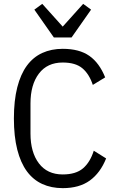

<svg xmlns="http://www.w3.org/2000/svg" viewBox="-20 -963 601 995"><path d="M305 12Q246 12 199 -9.5Q152 -31 119.5 -75Q87 -119 69.5 -187.5Q52 -256 52 -349Q52 -442 69.5 -510.5Q87 -579 119.5 -623Q152 -667 199 -688.5Q246 -710 305 -710Q391 -710 443 -673.5Q495 -637 525 -562L461 -523Q442 -580 406.5 -609.5Q371 -639 305 -639Q225 -639 181.5 -581.5Q138 -524 138 -427V-271Q138 -174 181.5 -116.5Q225 -59 305 -59Q373 -59 410 -90.5Q447 -122 466 -182L530 -142Q500 -67 445.5 -27.5Q391 12 305 12ZM259 -769 158 -913 199 -943 305 -825 411 -943 452 -913 351 -769Z"/></svg>

Font: IBM Plex Sans Cond
Style: Regular
Weight: 400
Width: 3
Designer: Mike Abbink, Paul van der Laan, Pieter van Rosmalen
Foundry: Bold Monday
Version: Version 1.3